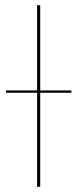

<svg xmlns="http://www.w3.org/2000/svg" viewBox="-20 -720 298 740"><path d="M3 -371.5H123V-700H135V-371.5H255V-362.5H135V0H123V-362.5H3Z"/></svg>

Font: Lato Hairline
Style: Regular
Weight: 100
Designer: Lukasz Dziedzic
Foundry: tyPoland Lukasz Dziedzic
Version: Version 2.007; 2014-02-27